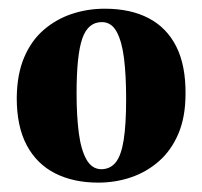

<svg xmlns="http://www.w3.org/2000/svg" viewBox="-20 -826 453 430"><path d="M200 -417Q144.5 -417 103.5 -437.8Q62.5 -458.5 40 -500.5Q17.5 -542.5 17.5 -606.5Q18 -659.5 34 -697.2Q50 -735 77.8 -759Q105.5 -783 140.8 -794.8Q176 -806.5 214.5 -806.5Q272.5 -806.5 313 -785.2Q353.5 -764 374.8 -721.8Q396 -679.5 395.5 -616Q395.5 -564 379.5 -526.5Q363.5 -489 335.8 -464.8Q308 -440.5 273.2 -428.8Q238.5 -417 200 -417ZM207.5 -447Q227.5 -447.5 239.5 -462.8Q251.5 -478 257 -512.5Q262.5 -547 262.5 -604.5Q262.5 -656.5 257.8 -695Q253 -733.5 241.2 -755Q229.5 -776.5 208 -776.5Q177 -776.5 164.2 -739.5Q151.5 -702.5 151.5 -617Q151.5 -566.5 156.5 -528.2Q161.5 -490 173.8 -468.5Q186 -447 207.5 -447Z"/></svg>

Font: Merriweather 120pt Black
Style: Regular
Weight: 900
Designer: Eben Sorkin
Foundry: Eben Sorkin
Version: Version 2.100